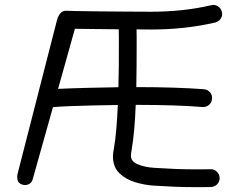

<svg xmlns="http://www.w3.org/2000/svg" viewBox="-20 -728 977 791"><path d="M894 -679.2Q897.9 -664.6 889.6 -651.6Q881.3 -638.7 866.7 -635.3Q803.2 -620.6 737.3 -613.5Q671.4 -606.4 602.5 -606.4Q588.9 -606.4 542.5 -606.9Q543 -592.3 543 -577.1Q543 -562 543 -546.4Q543 -504.9 542.7 -459.7Q542.5 -414.6 541.5 -369.1Q546.4 -369.1 551.3 -369.1Q625 -369.1 695.1 -366.9Q765.1 -364.7 820.3 -360.4Q835.4 -358.9 845.2 -347.7Q855 -336.4 853.5 -320.8Q852.5 -305.7 841.1 -295.9Q829.6 -286.1 814 -287.1Q761.7 -291.5 692.9 -293.7Q624 -295.9 551.3 -295.9Q545.4 -295.9 539.1 -295.9Q537.1 -243.7 533 -195.8Q528.8 -147.9 522 -108.4Q520.5 -100.6 520 -95.5Q519.5 -90.3 519.5 -86.4Q519.5 -62.5 548.1 -50.8Q576.7 -39.1 615.2 -36.6Q661.6 -33.7 701.4 -32Q741.2 -30.3 787.1 -30.3Q802.7 -30.3 817.4 -30.3Q832 -30.3 847.2 -30.8Q862.3 -31.2 873.3 -20.8Q884.3 -10.3 884.8 4.9Q885.3 20 874.8 31Q864.3 42 848.6 42.5Q833 43 817.9 43Q802.7 43 787.1 43Q739.7 43 698.7 41.3Q657.7 39.6 611.3 36.6Q575.7 34.2 537.1 22.7Q498.5 11.2 471.9 -14.4Q445.3 -40 445.3 -84.5Q445.3 -91.8 446.3 -98.9Q447.3 -106 448.7 -112.8Q455.1 -149.4 459.2 -196.5Q463.4 -243.7 465.3 -295.4Q418 -294.9 366.7 -293.7Q315.4 -292.5 270.5 -290.8Q225.6 -289.1 198.2 -286.6L114.7 10.7Q110.8 25.4 97.7 31.2Q84.5 37.1 69.3 31.7Q55.7 26.4 52.5 13.7Q49.3 1 52.7 -13.2L215.3 -647Q219.2 -662.1 228.8 -673.3Q238.3 -684.6 254.4 -683.6Q264.6 -683.1 299.6 -682.4Q334.5 -681.6 381.6 -681.2Q428.7 -680.7 475.6 -680.4Q522.5 -680.2 557.4 -679.9Q592.3 -679.7 602.5 -679.7Q668 -679.7 730 -686.3Q792 -692.9 850.1 -706.5Q864.7 -710.4 877.7 -702.1Q890.6 -693.8 894 -679.2ZM288.6 -609.4 219.2 -361.8Q268.1 -364.3 336.7 -366Q405.3 -367.7 467.8 -368.7Q469.2 -414.6 469.5 -459.7Q469.7 -504.9 469.7 -546.4Q469.7 -562.5 469.7 -577.9Q469.7 -593.3 469.2 -607.4Q418.9 -607.9 368.4 -608.4Q317.9 -608.9 288.6 -609.4Z"/></svg>

Font: Mikhak-DS2-FD Regular
Style: Regular
Weight: 400
Designer: Amin Abedi
Version: Version 3.4